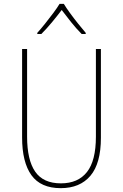

<svg xmlns="http://www.w3.org/2000/svg" viewBox="-20 -969 640 999"><path d="M296 10Q192 10 143.5 -57.5Q95 -125 95 -254V-714H121V-258Q121 -137 163 -76Q205 -15 297 -15Q386 -15 432.5 -74Q479 -133 479 -258V-714H505V-252Q505 -119 450.5 -54.5Q396 10 296 10ZM174 -798Q193 -819 215 -846.5Q237 -874 257.5 -901.5Q278 -929 290 -949H312Q324 -929 344 -901.5Q364 -874 386 -846.5Q408 -819 426 -798V-792H405Q377 -820 349.5 -854.5Q322 -889 301 -917Q280 -889 251.5 -854.5Q223 -820 195 -792H174Z"/></svg>

Font: Noto Sans Mono Thin
Style: Regular
Weight: 100
Designer: Monotype Design Team
Foundry: Monotype Imaging Inc.
Version: Version 2.014